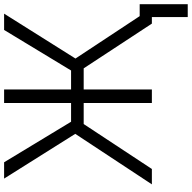

<svg xmlns="http://www.w3.org/2000/svg" viewBox="-20 -748 944 945"><g transform="rotate(-90 452.5 -275.0)"><path d="M485.1 -727.3V-397.7H578.5L778.1 -727.3H858.3L637.4 -376.1L885.7 0H809.3L589.1 -335.6H485.1V0H418.7V-335.6H315L93.8 0H18.1L266.7 -377.1L46.5 -727.3H126.8L326.3 -397.7H418.7V-727.3ZM904.8 -60V176.5H841.6V-60Z"/></g></svg>

Font: Inter Zeller Light
Style: Regular
Weight: 300
Designer: Rasmus Andersson; Joe Bland
Foundry: zeller
Version: Version 3.015;git-dec3a8cb1